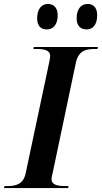

<svg xmlns="http://www.w3.org/2000/svg" viewBox="-45 -952 516 972"><path d="M394 -803C420 -803 447 -821 447 -875C447 -914 427 -932 398 -932C364 -932 343 -904 343 -859C343 -821 363 -803 394 -803ZM192 -803C219 -803 247 -821 247 -875C247 -914 226 -932 197 -932C164 -932 143 -904 143 -859C143 -821 162 -803 192 -803ZM-25 0H300L302 -10H289C247 -10 216 -15 216 -46C216 -55 220 -69 223 -83L339 -634C352 -696 391 -704 435 -704H448L451 -714H126L124 -704H137C179 -704 209 -699 209 -668C209 -662 207 -650 204 -636L85 -75C73 -18 34 -10 -9 -10H-22Z"/></svg>

Font: Noto Serif Display SemiBold
Style: Italic
Weight: 600
Italic angle: -12°
Designer: Monotype Design Team
Foundry: Monotype Imaging Inc.
Version: Version 2.009